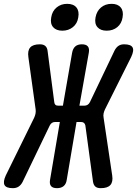

<svg xmlns="http://www.w3.org/2000/svg" viewBox="-78 -971 714 1001"><path d="M40 -23Q32 -7 19.5 1.5Q7 10 -11 10Q-46 10 -54.5 -6.5Q-63 -23 -48 -56L100 -357Q105 -368 107 -378Q109 -388 108 -399L70 -673Q65 -707 79.5 -723.5Q94 -740 130 -740Q148 -740 158 -731.5Q168 -723 170 -706L205 -438Q206 -429 211 -424.5Q216 -420 226 -420H250L298 -696Q302 -718 314.5 -729Q327 -740 349 -740Q371 -740 380 -729Q389 -718 385 -696L336 -420H361Q371 -420 378.5 -424.5Q386 -429 391 -439L519 -707Q527 -723 539 -731.5Q551 -740 569 -740Q604 -740 613 -724Q622 -708 606 -674L469 -400Q464 -389 462 -379Q460 -369 462 -358L507 -56Q512 -23 497.5 -6.5Q483 10 447 10Q429 10 419.5 2Q410 -6 407 -23L367 -317Q365 -326 359.5 -330.5Q354 -335 344 -335H321L270 -34Q267 -12 254 -1Q241 10 219 10Q197 10 188 -1Q179 -12 183 -34L234 -335H210Q200 -335 193 -330.5Q186 -326 181 -316ZM478 -811Q446 -811 430 -829.5Q414 -848 420 -880Q426 -913 448.5 -932Q471 -951 504 -951Q536 -951 551.5 -932Q567 -913 561 -880Q556 -848 533.5 -829.5Q511 -811 478 -811ZM247 -811Q215 -811 199 -829.5Q183 -848 189 -880Q194 -913 217 -932Q240 -951 272 -951Q305 -951 320.5 -932Q336 -913 330 -880Q325 -848 302 -829.5Q279 -811 247 -811Z"/></svg>

Font: Maple Mono SemiBold
Style: Italic
Weight: 600
Italic angle: -10°
Monospace: yes
Designer: subframe7536
Version: Version 7.000